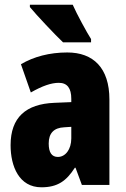

<svg xmlns="http://www.w3.org/2000/svg" viewBox="-20 -786 534 816"><path d="M289 -766H107V-756C133 -724 216 -636 248 -606H367V-620C349 -648 306 -727 289 -766ZM266 -563C190 -563 123 -545 69 -513L111 -393C160 -421 198 -434 230 -434C266 -434 283 -411 283 -366V-352L211 -349C90 -344 25 -287 25 -169C25 -79 61 10 156 10C225 10 262 -17 298 -73H301L328 0H445V-363C445 -498 376 -563 266 -563ZM253 -245 283 -247V-198C283 -151 258 -119 226 -119C200 -119 187 -138 187 -176C187 -220 209 -243 253 -245Z"/></svg>

Font: Noto Sans Ethiopic ExtraCondensed Black
Style: Regular
Weight: 900
Width: 2
Designer: Monotype Design Team
Foundry: Monotype Imaging Inc.
Version: Version 2.102